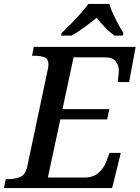

<svg xmlns="http://www.w3.org/2000/svg" viewBox="-42 -951 706 971"><path d="M-22 0 -13 -45H0Q33 -45 60 -56Q87 -67 96 -110L200 -601Q203 -615 203 -625Q203 -654 182.5 -661.5Q162 -669 133 -669H120L129 -714H644L611 -536H554Q554 -540 555.5 -553.5Q557 -567 558 -579Q559 -591 559 -594Q559 -622 543 -641.5Q527 -661 488 -661H330L274 -399H511L500 -347H263L200 -53H383Q430 -53 457 -77.5Q484 -102 496 -135L512 -178H569L525 0ZM270 -784Q290 -803 315 -828.5Q340 -854 364 -881Q388 -908 405 -931H511Q517 -909 529.5 -882Q542 -855 556 -829Q570 -803 582 -784L579 -771H536Q513 -788 488.5 -813Q464 -838 447 -861Q419 -838 384.5 -813Q350 -788 320 -771H267Z"/></svg>

Font: Noto Serif Medium
Style: Italic
Weight: 500
Italic angle: -12°
Designer: Monotype Design Team
Foundry: Monotype Imaging Inc.
Version: Version 2.014; ttfautohint (v1.8.4.7-5d5b)